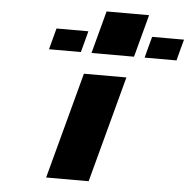

<svg xmlns="http://www.w3.org/2000/svg" viewBox="-63 -1063 1111 1125"><g transform="rotate(5 492.0 -500.0)"><path d="M250 0H500Q527.8 -104 583.7 -312.3Q639.6 -520.5 667.5 -625H417.5Q389.6 -520.5 333.7 -312.3Q277.8 -104 250 0ZM763.7 -750H951.2Q956.5 -770.5 967.5 -812.5Q978.5 -854.5 984.4 -875H796.9Q791 -854.5 780 -812.5Q769 -770.5 763.7 -750ZM451.2 -750H701.2Q712.4 -791.5 734.6 -874.8Q756.8 -958 768.1 -1000H518.1Q506.8 -958 484.6 -875Q462.4 -792 451.2 -750ZM201.2 -750H388.7Q394.5 -771 405.5 -812.5Q416.5 -854 421.9 -875H234.4Q229 -854 217.8 -812.5Q206.5 -771 201.2 -750Z"/></g></svg>

Font: Faithful 32x
Style: BoldOblique
Weight: 400
Foundry: Faithful Resource Pack
Version: Version 1.0; January 27, 2023